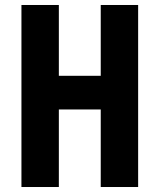

<svg xmlns="http://www.w3.org/2000/svg" viewBox="-20 -750 640 770"><path d="M66 0V-730H216V-446H384V-730H534V0H384V-311H216V0Z"/></svg>

Font: JetBrains Mono NL ExtraBold
Style: Regular
Weight: 800
Designer: Philipp Nurullin, Konstantin Bulenkov
Foundry: JetBrains
Version: Version 2.304; ttfautohint (v1.8.4.7-5d5b)